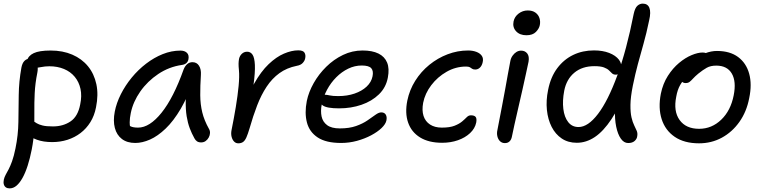

<svg xmlns="http://www.w3.org/2000/svg" viewBox="-32 -780 4218 1061"><path d="M256.2 5.2Q207.8 5.2 171.8 -7.9Q135.8 -21 116.9 -42Q98 -63 102.2 -85.8Q104.6 -98.4 112.6 -107.2Q120.6 -116 133.8 -116Q144.4 -116 152.3 -110.8Q160.2 -105.6 171.3 -98.7Q182.4 -91.8 203 -86.6Q223.6 -81.4 260.4 -81.4Q316.4 -81.4 357.5 -108.9Q398.6 -136.4 411.2 -203Q421.2 -250.2 412.8 -288.8Q404.4 -327.4 381 -355.6Q357.6 -383.8 321.6 -398.8Q285.6 -413.8 240.4 -413.8Q217 -413.8 193 -408.9Q169 -404 151.4 -404Q139.6 -404 131 -409.6Q122.4 -415.2 119.1 -424.9Q115.8 -434.6 117.6 -445Q123.8 -471.8 154.4 -486.3Q185 -500.8 247.6 -500.8Q314.8 -500.8 367.4 -478.1Q420 -455.4 454.1 -413.9Q488.2 -372.4 500.5 -314.7Q512.8 -257 498.6 -187.2Q489.6 -140.6 467.4 -105Q445.2 -69.4 413.1 -44.9Q381 -20.4 341.1 -7.6Q301.2 5.2 256.2 5.2ZM21.2 261Q8.8 261 0.6 255.4Q-7.6 249.8 -10.8 238.9Q-14 228 -10.8 212.6Q-7.6 198.2 -0.5 185.5Q6.6 172.8 15.7 155.5Q24.8 138.2 34.7 111Q44.6 83.8 53.6 39.6Q68.6 -33.2 69.6 -106.3Q70.6 -179.4 71.5 -254.5Q72.4 -329.6 86.2 -406Q90.8 -431.2 103.2 -443.6Q115.6 -456 133.6 -456Q149.6 -456 160.3 -445.3Q171 -434.6 174.8 -417.4Q178.6 -400.2 174.4 -378.8Q162.4 -319.4 159.8 -265.6Q157.2 -211.8 157.8 -161Q158.4 -110.2 156.3 -59.3Q154.2 -8.4 143.4 46Q133.8 95 121 134.9Q108.2 174.8 92.6 202.8Q77 230.8 59.4 245.9Q41.8 261 21.2 261Z M715.6 10Q670.4 10 641.6 -12Q612.8 -34 602.6 -73.1Q592.4 -112.2 602.2 -163Q611.4 -211 635.9 -259.5Q660.4 -308 696 -351.3Q731.6 -394.6 775.4 -428.2Q819.2 -461.8 867.4 -481.1Q915.6 -500.4 965.4 -500.4Q988.2 -500.4 1001 -488.1Q1013.8 -475.8 1009.2 -452Q1007 -439.8 997.9 -431.5Q988.8 -423.2 972.4 -421Q902 -410.8 842.5 -371Q783 -331.2 743.3 -274.5Q703.6 -217.8 690.8 -155.8Q684.8 -127.4 684.7 -103.9Q684.6 -80.4 694.6 -43.4L657 -111.8Q675 -89.2 689.4 -82Q703.8 -74.8 731 -74.8Q794.8 -74.8 860.8 -157.1Q926.8 -239.4 982.6 -396Q990 -414.8 1002.4 -425.6Q1014.8 -436.4 1031.6 -436.4Q1055.4 -436.4 1067.8 -416.7Q1080.2 -397 1078.2 -366.8Q1074.2 -303.8 1074.6 -253.6Q1075 -203.4 1085.7 -159.2Q1096.4 -115 1122.6 -68.2Q1129 -57.8 1128.5 -45Q1128 -32.2 1121.5 -20.2Q1115 -8.2 1104.3 -0.6Q1093.6 7 1079.6 7Q1065.4 7 1056.7 1Q1048 -5 1042.4 -15.6Q1027.6 -42 1016.6 -71.1Q1005.6 -100.2 999.5 -137.4Q993.4 -174.6 994.4 -225.8Q995.4 -277 1004.4 -347.4L1039.8 -347.8Q1007.4 -248 967.3 -179.7Q927.2 -111.4 883.4 -69.5Q839.6 -27.6 796.9 -8.8Q754.2 10 715.6 10Z M1284.4 12Q1271.2 12 1261.6 2.2Q1252 -7.6 1247.8 -24.2Q1243.6 -40.8 1247.4 -60.6Q1260.6 -125.8 1271.1 -189Q1281.6 -252.2 1286.6 -305.1Q1291.6 -358 1288.4 -391.8Q1286 -415.4 1286.3 -428.3Q1286.6 -441.2 1288.8 -454.4Q1292.8 -472 1304.9 -483.1Q1317 -494.2 1333.8 -494.2Q1352.6 -494.2 1363.6 -477.7Q1374.6 -461.2 1376.5 -420.8Q1378.4 -380.4 1368.7 -308.8Q1359 -237.2 1335.4 -127.8L1307.6 -153.8Q1334.8 -250.8 1372.4 -317.8Q1410 -384.8 1452.3 -425.2Q1494.6 -465.6 1537.2 -483.7Q1579.8 -501.8 1616 -501.8Q1643.4 -501.8 1651 -488.5Q1658.6 -475.2 1654.2 -456.4Q1651.8 -444 1640.8 -432Q1629.8 -420 1607.8 -416.2Q1552.8 -405.2 1512.1 -375.7Q1471.4 -346.2 1441.4 -300.9Q1411.4 -255.6 1389 -197.4Q1366.6 -139.2 1347 -70.4Q1337.4 -38 1329.3 -20.1Q1321.2 -2.2 1310.7 4.9Q1300.2 12 1284.4 12Z M1853 10Q1769.8 10 1723.8 -20.3Q1677.8 -50.6 1664.1 -103.1Q1650.4 -155.6 1663.4 -222Q1673.6 -271.4 1701.4 -320.7Q1729.2 -370 1770.7 -410.9Q1812.2 -451.8 1863.4 -476.4Q1914.6 -501 1971.6 -501Q2025.2 -501 2059.4 -484.1Q2093.6 -467.2 2107.2 -434.1Q2120.8 -401 2111.2 -351Q2101 -296.4 2061.9 -258.5Q2022.8 -220.6 1965.4 -200.9Q1908 -181.2 1842 -181.2Q1774.4 -181.2 1751.8 -197.2Q1729.2 -213.2 1732.6 -232.8Q1734.8 -244.6 1742.1 -250.5Q1749.4 -256.4 1763.8 -256.4Q1774.6 -256.4 1790.3 -252.7Q1806 -249 1837.2 -249Q1886.6 -249 1927.2 -262.9Q1967.8 -276.8 1994 -301.4Q2020.2 -326 2026.6 -358Q2032.8 -388 2019.6 -403Q2006.4 -418 1967 -418Q1928.4 -418 1892.5 -400.7Q1856.6 -383.4 1826.4 -353.2Q1796.2 -323 1775.3 -284.1Q1754.4 -245.2 1745.8 -202.2Q1738.8 -166.4 1745.1 -136.5Q1751.4 -106.6 1775.6 -88.5Q1799.8 -70.4 1846 -70.4Q1898.2 -70.4 1935.5 -83.6Q1972.8 -96.8 1998.7 -114.7Q2024.6 -132.6 2043 -145.8Q2061.4 -159 2074.8 -159Q2092.4 -159 2099.9 -146.3Q2107.4 -133.6 2103.2 -113.8Q2098.8 -93.8 2076.5 -72.4Q2054.2 -51 2018.8 -32.2Q1983.4 -13.4 1940.7 -1.7Q1898 10 1853 10Z M2411.4 9Q2337.2 9 2289.4 -20.5Q2241.6 -50 2223.3 -102.6Q2205 -155.2 2218.8 -224Q2231 -283.2 2262.6 -333.6Q2294.2 -384 2340.4 -421.6Q2386.6 -459.2 2441.6 -480.1Q2496.6 -501 2554.6 -501Q2580.6 -501 2600.7 -493.3Q2620.8 -485.6 2630.5 -471.5Q2640.2 -457.4 2635.4 -436.4Q2631.4 -417.4 2620.3 -406.6Q2609.2 -395.8 2594.2 -395.8Q2582.8 -395.8 2576.9 -400.1Q2571 -404.4 2564.6 -408.3Q2558.2 -412.2 2543.4 -412.2Q2486.4 -412.2 2436 -383.4Q2385.6 -354.6 2351.1 -309.1Q2316.6 -263.6 2306.4 -212Q2298.6 -170 2308.5 -139.4Q2318.4 -108.8 2344.5 -91.8Q2370.6 -74.8 2409.6 -74.8Q2454 -74.8 2480.2 -85.3Q2506.4 -95.8 2521.7 -108.8Q2537 -121.8 2547.2 -132.3Q2557.4 -142.8 2570 -142.8Q2589 -142.8 2596.3 -134Q2603.6 -125.2 2599.6 -102.8Q2592.8 -70 2565.7 -44.5Q2538.6 -19 2498.4 -5Q2458.2 9 2411.4 9Z M2758.2 10.8Q2742.2 10.8 2731.4 0.6Q2720.6 -9.6 2716.5 -26.6Q2712.4 -43.6 2716.8 -62Q2732 -141.2 2742.6 -195.9Q2753.2 -250.6 2760.4 -291.1Q2767.6 -331.6 2774 -367Q2780.4 -402.4 2788 -442Q2791 -458.6 2800.1 -471.7Q2809.2 -484.8 2821.4 -492.5Q2833.6 -500.2 2847.8 -500.2Q2869.2 -500.2 2881.5 -484.6Q2893.8 -469 2888.8 -439Q2884 -416.8 2875.2 -375.8Q2866.4 -334.8 2855.1 -284.6Q2843.8 -234.4 2832.1 -184.3Q2820.4 -134.2 2811.1 -92.2Q2801.8 -50.2 2797 -26Q2794 -8.8 2784.1 1Q2774.2 10.8 2758.2 10.8ZM2877 -585.2Q2840.2 -585.2 2819.8 -607.4Q2799.4 -629.6 2806 -661.8Q2811.6 -688.2 2834.1 -705.2Q2856.6 -722.2 2884.4 -722.2Q2910.6 -722.2 2927 -710.2Q2943.4 -698.2 2949.2 -679.6Q2955 -661 2951 -641.2Q2947.4 -622 2929.5 -603.6Q2911.6 -585.2 2877 -585.2Z M3155.4 9Q3107.2 9 3072.2 -14.6Q3037.2 -38.2 3016.4 -79Q2995.6 -119.8 2990.2 -172.4Q2984.8 -225 2996.8 -283Q3011 -354.8 3047.6 -403.4Q3084.2 -452 3136.2 -476.8Q3188.2 -501.6 3250.6 -501.4Q3298.4 -501.4 3334.3 -487.5Q3370.2 -473.6 3388.4 -449.9Q3406.6 -426.2 3400 -394.6Q3398 -382.4 3389.4 -374.9Q3380.8 -367.4 3371.4 -367.4Q3358 -367.4 3350.5 -374.4Q3343 -381.4 3333.5 -390.9Q3324 -400.4 3305.5 -407.4Q3287 -414.4 3253 -414.4Q3185.2 -414.4 3141.8 -378.2Q3098.4 -342 3086 -279Q3075.4 -223.6 3081 -178Q3086.6 -132.4 3108 -105.2Q3129.4 -78 3165 -78Q3217.4 -78 3272.7 -150.6Q3328 -223.2 3379.2 -363Q3430.4 -502.8 3470 -703.8Q3477.2 -736.6 3490.5 -748.3Q3503.8 -760 3519.6 -760Q3547.4 -760 3556.6 -736.3Q3565.8 -712.6 3555.4 -668.2Q3540 -594 3523.8 -537.1Q3507.6 -480.2 3493.1 -426.4Q3478.6 -372.6 3465.2 -307.4Q3452.4 -243.4 3451.9 -200.7Q3451.4 -158 3457.7 -131.1Q3464 -104.2 3472.7 -87Q3481.4 -69.8 3486.8 -56.6Q3492.2 -43.4 3489.4 -27.8Q3487.8 -12.4 3475 -1Q3462.2 10.4 3439.2 10.4Q3415.8 10.4 3398.8 -13.8Q3381.8 -38 3373.1 -79.9Q3364.4 -121.8 3366.6 -175.6Q3368.8 -229.4 3383 -287.8L3433.4 -296.8Q3392.2 -189.8 3347.4 -122.2Q3302.6 -54.6 3255.1 -22.8Q3207.6 9 3155.4 9Z M3830.8 12Q3749.2 12 3696.7 -23.8Q3644.2 -59.6 3624.4 -121.5Q3604.6 -183.4 3619.8 -262Q3631.4 -318.2 3658.6 -360.7Q3685.8 -403.2 3720.4 -432.1Q3755 -461 3789.8 -475.4Q3824.6 -489.8 3850.4 -489.8Q3860.8 -489.8 3868.6 -486.9Q3876.4 -484 3880.7 -477.7Q3885 -471.4 3882.6 -460.4Q3877.6 -439.6 3866.6 -423.4Q3855.6 -407.2 3826.4 -394.4Q3790.4 -377.4 3765.9 -356.9Q3741.4 -336.4 3726.4 -309.8Q3711.4 -283.2 3705 -246.2Q3688.6 -165.2 3723.6 -116.7Q3758.6 -68.2 3831.4 -68.2Q3901.2 -68.2 3953.6 -118.6Q4006 -169 4022.4 -253.2Q4037.6 -329.6 4012 -373.5Q3986.4 -417.4 3926 -417.4Q3894.6 -417.4 3873.3 -405.4Q3852 -393.4 3827.2 -373.4Q3808.6 -357.8 3798 -346.1Q3787.4 -334.4 3778.9 -327.7Q3770.4 -321 3756.8 -321Q3742.6 -321 3735.1 -330.7Q3727.6 -340.4 3731.8 -361.4Q3736.2 -383.6 3755.5 -407.8Q3774.8 -432 3803.4 -452.5Q3832 -473 3864.8 -485.7Q3897.6 -498.4 3930 -498.4Q4001.8 -498.4 4046.8 -464.9Q4091.8 -431.4 4108 -372.8Q4124.2 -314.2 4108.2 -238Q4094 -163 4054.1 -106.6Q4014.2 -50.2 3956.8 -19.1Q3899.4 12 3830.8 12Z"/></svg>

Font: Shantell Sans Light
Style: Italic
Weight: 300
Italic angle: -11°
Designer: Stephen Nixon, Anya Danilova, Shantell Martin
Foundry: Arrow Type
Version: Version 1.008;[ac192a2d6]